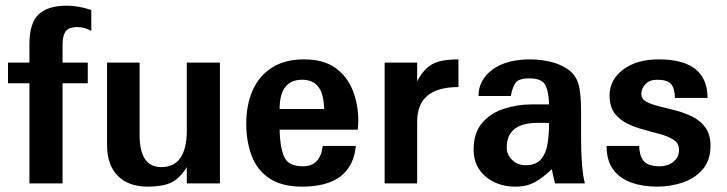

<svg xmlns="http://www.w3.org/2000/svg" viewBox="-20 -660 2616 691"><path d="M308.6 -548.8V-624Q262.7 -639.6 220.7 -639.6Q152.3 -639.6 119.1 -608.4Q85.9 -577.1 85.9 -501V-434.6H8.8V-360.4H85.9V0H205.1V-360.4H295.9V-434.6H205.1V-498Q205.1 -530.3 215.8 -546.4Q226.6 -562.5 258.8 -562.5Q284.2 -562.5 308.6 -548.8Z M771.5 0V-434.6H652.3V-191.4Q652.3 -58.6 560.5 -58.6Q482.4 -58.6 482.4 -173.8V-434.6H365.2V-138.7Q365.2 -66.4 403.8 -27.3Q442.4 11.7 511.7 11.7Q564.5 11.7 595.2 -2.4Q626 -16.6 652.3 -58.6V0Z M1146.5 -267.6H986.3Q986.3 -373 1067.4 -373Q1139.6 -373 1145.5 -284.2Q1146.5 -280.3 1146.5 -276.4Q1146.5 -272.5 1146.5 -267.6ZM1260.7 -134.8H1141.6Q1132.8 -61.5 1070.3 -61.5Q1016.6 -61.5 1002 -97.2Q987.3 -132.8 986.3 -193.4H1267.6Q1268.6 -201.2 1269 -209.5Q1269.5 -217.8 1269.5 -226.6Q1269.5 -283.2 1250 -333.5Q1230.5 -383.8 1188 -415Q1145.5 -446.3 1074.2 -446.3Q1004.9 -446.3 958.5 -416.5Q912.1 -386.7 889.2 -334.5Q866.2 -282.2 866.2 -214.8Q866.2 -152.3 885.3 -100.6Q904.3 -48.8 948.7 -18.6Q993.2 11.7 1067.4 11.7Q1246.1 11.7 1260.7 -134.8Z M1629.9 -346.7V-446.3Q1566.4 -446.3 1535.2 -428.7Q1503.9 -411.1 1481.4 -367.2V-434.6H1364.3V0H1481.4V-222.7Q1481.4 -346.7 1629.9 -346.7Z M1956.1 -216.8Q1956.1 -177.7 1950.7 -143.1Q1945.3 -108.4 1927.2 -86.9Q1909.2 -65.4 1871.1 -65.4Q1842.8 -65.4 1823.2 -84.5Q1803.7 -103.5 1803.7 -128.9Q1803.7 -217.8 1915 -217.8Q1926.8 -217.8 1937 -217.8Q1947.3 -217.8 1956.1 -216.8ZM2085 0Q2078.1 -25.4 2074.7 -67.4Q2071.3 -109.4 2071.3 -156.2V-252.9Q2071.3 -328.1 2061.5 -358.4Q2050.8 -392.6 2022.5 -411.6Q1994.1 -430.7 1958 -438.5Q1921.9 -446.3 1888.7 -446.3Q1801.8 -446.3 1752 -409.2Q1702.1 -372.1 1702.1 -314.5H1818.4Q1824.2 -345.7 1835.4 -361.8Q1846.7 -377.9 1885.7 -377.9Q1931.6 -377.9 1943.4 -352.5Q1955.1 -327.1 1956.1 -284.2H1891.6Q1842.8 -284.2 1794.9 -269Q1747.1 -253.9 1715.8 -218.3Q1684.6 -182.6 1684.6 -121.1Q1684.6 -60.5 1728 -24.4Q1771.5 11.7 1834 11.7Q1860.4 11.7 1879.9 5.9Q1899.4 0 1919.4 -13.2Q1939.5 -26.4 1965.8 -50.8Q1967.8 -41 1971.7 -24.4Q1975.6 -7.8 1977.5 0Z M2537.1 -135.7Q2537.1 -175.8 2519 -200.7Q2501 -225.6 2472.7 -239.7Q2444.3 -253.9 2412.6 -262.2Q2380.9 -270.5 2352.5 -277.3Q2324.2 -284.2 2306.2 -293.9Q2288.1 -303.7 2288.1 -321.3Q2288.1 -341.8 2303.2 -357.4Q2318.4 -373 2344.7 -373Q2381.8 -373 2395 -357.9Q2408.2 -342.8 2409.2 -307.6H2526.4Q2526.4 -446.3 2350.6 -446.3Q2271.5 -446.3 2222.7 -409.7Q2173.8 -373 2173.8 -316.4Q2173.8 -276.4 2191.9 -252.4Q2210 -228.5 2238.3 -214.8Q2266.6 -201.2 2298.8 -192.9Q2331.1 -184.6 2359.4 -176.3Q2387.7 -168 2405.8 -155.8Q2423.8 -143.6 2423.8 -120.1Q2423.8 -93.8 2403.3 -77.6Q2382.8 -61.5 2355.5 -61.5Q2316.4 -61.5 2299.3 -77.6Q2282.2 -93.8 2280.3 -134.8H2163.1Q2163.1 -82 2187 -49.8Q2210.9 -17.6 2252 -2.9Q2293 11.7 2344.7 11.7Q2392.6 11.7 2436.5 -2.9Q2480.5 -17.6 2508.8 -50.3Q2537.1 -83 2537.1 -135.7Z"/></svg>

Font: Namkio Khamti Book
Style: Bold
Weight: 800
Designer: Debbi Hosken
Foundry: SIL International
Version: Version 3.917